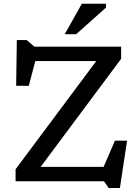

<svg xmlns="http://www.w3.org/2000/svg" viewBox="-20 -948 728 1004"><path d="M613.5 -704V-640.5L184 -64L155.5 -75.5H522L581 -212.5H644.5L607 35H548L524 0H61.5V-63L491.5 -639.5L519.5 -628.5H164.5L130.5 -499L64.5 -499.5L68 -738.5H119.5L160 -704ZM318.5 -769 408 -928.5H534V-908L378 -769Z"/></svg>

Font: Newsreader 7pt
Style: Regular
Weight: 400
Designer: Hugues Gentile
Foundry: Production Type
Version: Version 1.003